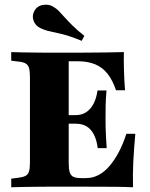

<svg xmlns="http://www.w3.org/2000/svg" viewBox="-20 -791 635 811"><path d="M176.6 -2.4Q152.4 -2.4 125 -2Q97.6 -1.6 71.8 -1.2Q46 -0.8 27.4 0V-36.3L52.4 -39.5Q75 -41.9 86.7 -47.6Q98.4 -53.2 102.4 -66.5Q106.5 -79.8 106.5 -105.6V-465.3Q106.5 -491.1 102.4 -504.4Q98.4 -517.7 86.7 -523.8Q75 -529.8 52.4 -531.5L27.4 -534.7V-571Q46 -570.2 71.8 -569.8Q97.6 -569.4 125 -569Q152.4 -568.5 176.6 -568.5H188.7H312.9Q380.6 -568.5 426.2 -569.4Q471.8 -570.2 503.2 -571Q502.4 -534.7 503.6 -494Q504.8 -453.2 508.1 -409.7H470.2Q455.6 -452.4 434.3 -479.4Q412.9 -506.5 381.9 -519.4Q350.8 -532.3 307.3 -532.3H270.2V-102.4Q270.2 -77.4 274.6 -63.3Q279 -49.2 290.3 -44Q301.6 -38.7 321.8 -38.7H343.5Q371 -38.7 396 -51.6Q421 -64.5 442.3 -89.5Q463.7 -114.5 481.9 -148.8Q500 -183.1 513.7 -225.8H551.6Q546 -165.3 543.1 -108.9Q540.3 -52.4 541.9 0Q510.5 -1.6 464.9 -2Q419.4 -2.4 350.8 -2.4H188.7ZM232.3 -268.5V-304.8H386.3V-268.5ZM392.7 -165.3Q388.7 -199.2 376.6 -222.6Q364.5 -246 345.6 -257.3Q326.6 -268.5 300 -268.5V-304.8Q337.1 -304.8 360.9 -331.9Q384.7 -358.9 391.9 -408.9H429.8Q426.6 -369.4 426.2 -343.1Q425.8 -316.9 425.8 -287.1Q425.8 -267.7 426.2 -250Q426.6 -232.3 427.8 -212.1Q429 -191.9 430.6 -165.3ZM325 -618.5Q275.8 -638.7 244.4 -646.4Q212.9 -654 191.5 -658.5Q170.2 -662.9 150 -672.6Q129 -683.1 121.8 -703.6Q114.5 -724.2 124.2 -742.7Q135.5 -765.3 159.7 -769.8Q183.9 -774.2 201.6 -764.5Q217.7 -755.6 228.6 -744.4Q239.5 -733.1 252.8 -718.1Q266.1 -703.2 285.5 -683.9Q304.8 -664.5 336.3 -639.5Z"/></svg>

Font: Playfair 9pt Black
Style: Regular
Weight: 900
Designer: Claus Eggers Sørensen
Foundry: Claus Eggers Sørensen
Version: Version 2.203